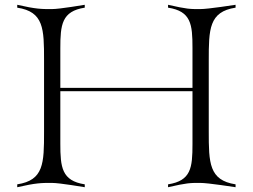

<svg xmlns="http://www.w3.org/2000/svg" viewBox="-20 -785 1056 802"><path d="M52 -3C131 -21 153 -21 195 -21C232 -21 331 -3 334 -3V-15C238 -30 232 -86 232 -185V-236V-404H784V-234V-183C784 -84 778 -30 682 -15V-3C761 -21 773 -21 815 -21C852 -21 961 -3 964 -3V-15C853 -32 852 -105 852 -236V-532C852 -663 853 -736 964 -753V-765C961 -765 852 -747 815 -747C773 -747 761 -747 682 -765V-753C778 -738 784 -684 784 -585V-534V-418H232V-532V-583C232 -682 238 -738 334 -753V-765C331 -765 232 -747 195 -747C153 -747 131 -747 52 -765V-753C163 -736 164 -665 164 -534V-234C164 -103 163 -32 52 -15Z"/></svg>

Font: Cantique Normal
Style: Regular
Weight: 400
Designer: Sébastien Hayez
Foundry: Sébastien Hayez & Ariel Martín Pérez
Version: Version 1.000;hotconv 1.0.109;makeotfexe 2.5.65596